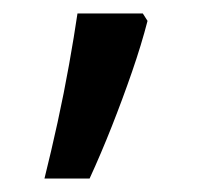

<svg xmlns="http://www.w3.org/2000/svg" viewBox="-20 -136 308 285"><path d="M46 129Q56 89 65.5 45.5Q75 2 82.5 -40Q90 -82 95 -116H192L199 -105Q190 -70 176 -29.5Q162 11 146 51.5Q130 92 113 129Z"/></svg>

Font: hin115
Style: Book
Weight: 400
Designer: Jelle Bosma - Monotype Design Team
Foundry: Monotype Imaging Inc.
Version: Version 2.003